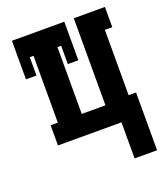

<svg xmlns="http://www.w3.org/2000/svg" viewBox="-129 -610 759 875"><g transform="rotate(-20 250.0 -172.5)"><path d="M373 175V0H65V-98H100V-422H82V-333H31V-520H285V-333H234V-422H216V-98H331V-520H482V-422H446V-105H482V175Z"/></g></svg>

Font: Iosevka Curly Slab Extrabold
Style: Regular
Weight: 800
Monospace: yes
Designer: Belleve Invis
Foundry: Belleve Invis
Version: Version 22.1.2; ttfautohint (v1.8.4)